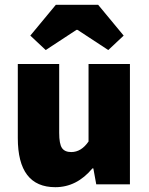

<svg xmlns="http://www.w3.org/2000/svg" viewBox="-20 -766 618 798"><path d="M170 -558 106 -618 212 -746H388L494 -618L430 -558L302 -642H298ZM210 12Q54 12 54 -192V-500H226V-214Q226 -168 237.5 -151Q249 -134 276 -134Q318 -134 348 -178V-500H520V0H380L368 -66H364Q299 12 210 12Z"/></svg>

Font: Assistant ExtraBold
Style: Regular
Weight: 800
Designer: Hebrew By Ben Nathan, Latin by Paul Hunt
Version: Version 2.001;PS 002.001;hotconv 1.0.88;makeotf.lib2.5.64775